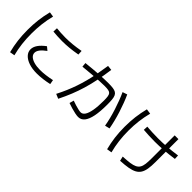

<svg xmlns="http://www.w3.org/2000/svg" viewBox="105 -1778 2790 2790"><g transform="rotate(45 1500.0 -383.0)"><path d="M658 -5Q566 -5 496 -28.5Q426 -52 386.5 -94Q347 -136 347 -190Q347 -289 485 -391L538 -347Q479 -304 451 -267Q423 -230 423 -195Q423 -159 452 -132Q481 -105 534 -90Q587 -75 658 -75Q711 -75 773 -83Q835 -91 895 -104L907 -35Q845 -21 781 -13Q717 -5 658 -5ZM586 -598Q540 -598 489 -601Q438 -604 400 -608L403 -678Q440 -674 490 -671Q540 -668 586 -668Q655 -668 727 -675Q799 -682 889 -698L893 -628Q803 -612 730 -605Q657 -598 586 -598ZM167 50Q141 -52 129 -150Q117 -248 117 -360Q117 -470 129 -568Q141 -666 167 -769L243 -758Q218 -659 206.5 -562.5Q195 -466 195 -360Q195 -253 206.5 -156.5Q218 -60 243 37Z M1531 17Q1506 17 1466.5 9Q1427 1 1383 -12Q1339 -25 1300 -39L1319 -107Q1353 -94 1390.5 -82.5Q1428 -71 1460 -64Q1492 -57 1509 -57Q1548 -57 1574.5 -97.5Q1601 -138 1615 -217.5Q1629 -297 1629 -416Q1629 -469 1624 -501Q1619 -533 1605 -548.5Q1591 -564 1562.5 -569.5Q1534 -575 1486 -575Q1441 -575 1378 -571.5Q1315 -568 1235.5 -561.5Q1156 -555 1059 -545L1053 -613Q1205 -629 1311.5 -636Q1418 -643 1500 -643Q1554 -643 1590.5 -638Q1627 -633 1650 -619.5Q1673 -606 1685 -580Q1697 -554 1701 -512Q1705 -470 1705 -408Q1705 -267 1686 -172.5Q1667 -78 1628.5 -30.5Q1590 17 1531 17ZM1069 4Q1109 -74 1140.5 -147.5Q1172 -221 1197.5 -295.5Q1223 -370 1244 -449.5Q1265 -529 1282 -619.5Q1299 -710 1315 -816L1389 -808Q1371 -677 1348.5 -566Q1326 -455 1296.5 -356Q1267 -257 1228.5 -161.5Q1190 -66 1140 34ZM1898 -171Q1888 -232 1870.5 -301.5Q1853 -371 1830.5 -441Q1808 -511 1783 -576.5Q1758 -642 1733 -696L1805 -720Q1831 -664 1856 -598Q1881 -532 1903.5 -461.5Q1926 -391 1943.5 -321Q1961 -251 1972 -189Z M2397 -35Q2481 -39 2538 -47Q2595 -55 2629.5 -72Q2664 -89 2682.5 -119Q2701 -149 2707 -197Q2713 -245 2713 -315V-787H2790V-315Q2790 -233 2780.5 -174.5Q2771 -116 2747 -77.5Q2723 -39 2680.5 -16Q2638 7 2572.5 18.5Q2507 30 2413 35ZM2573 -517Q2515 -517 2450.5 -520Q2386 -523 2339 -527L2342 -595Q2388 -591 2452 -588Q2516 -585 2574 -585Q2661 -585 2751 -592Q2841 -599 2954 -615L2957 -547Q2844 -531 2753 -524Q2662 -517 2573 -517ZM2161 50Q2135 -52 2122.5 -150Q2110 -248 2110 -360Q2110 -470 2122 -568Q2134 -666 2160 -769L2238 -758Q2213 -659 2201 -562.5Q2189 -466 2189 -360Q2189 -253 2201 -156.5Q2213 -60 2238 37Z"/></g></svg>

Font: M PLUS 2
Style: Regular
Weight: 400
Designer: Coji Morishita
Foundry: UNDERFOREST DESIGN
Version: Version 1.001